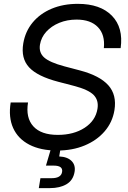

<svg xmlns="http://www.w3.org/2000/svg" viewBox="-20 -759 655 983"><path d="M272.9 11.7Q188 11.7 130.1 -18.3Q72.3 -48.3 47.4 -103.5Q22.5 -158.7 34.7 -234.4H123.5Q110.8 -156.2 150.6 -112.3Q190.4 -68.4 275.9 -68.4Q357.4 -68.4 413.3 -104.7Q469.2 -141.1 479 -201.7Q486.3 -245.1 459.5 -272.7Q432.6 -300.3 356.9 -319.8L278.3 -340.3Q171.4 -368.2 128.9 -414.3Q86.4 -460.4 99.1 -536.6Q109.4 -598.1 147.2 -643.8Q185.1 -689.5 244.4 -714.4Q303.7 -739.3 378.4 -739.3Q493.7 -739.3 553 -678.5Q612.3 -617.7 597.7 -512.7H511.7Q518.6 -581.1 481.4 -619.9Q444.3 -658.7 372.1 -658.7Q323.7 -658.7 283.4 -642.1Q243.2 -625.5 217 -596.7Q190.9 -567.9 184.6 -530.3Q178.2 -489.7 206.3 -464.6Q234.4 -439.5 309.6 -419.4L389.2 -398.4Q490.7 -371.6 534.7 -322.3Q578.6 -272.9 565.9 -194.8Q555.7 -132.8 515.6 -86.4Q475.6 -40 413.3 -14.2Q351.1 11.7 272.9 11.7ZM178.7 204.1 187 153.3H244.1Q293 153.3 297.9 121.1Q303.2 88.9 254.9 88.9H215.3L248.5 -23.4H293.9L290 0L283.2 42Q325.2 43.9 346.4 65.2Q367.7 86.4 361.8 121.1Q354.5 164.1 320.6 184.1Q286.6 204.1 235.8 204.1Z"/></svg>

Font: Inter Display
Style: Italic
Weight: 400
Italic angle: -9.39999°
Designer: Rasmus Andersson
Foundry: rsms
Version: Version 4.000;git-a52131595